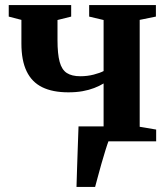

<svg xmlns="http://www.w3.org/2000/svg" viewBox="-20 -558 664 758"><path d="M282 180Q283 148 284.2 108.2Q285.5 68.5 287 25.5Q288.5 -17.5 290 -59H462L409 -2.5Q404 10.5 396.2 35.5Q388.5 60.5 380.2 89.2Q372 118 365.5 142.8Q359 167.5 355.5 180ZM307 0V-46.5L389 -57.5V-228.5Q372.5 -218.5 351.8 -210.5Q331 -202.5 306 -198Q281 -193.5 250 -193.5Q187.5 -193.5 146.5 -213.8Q105.5 -234 85 -276.8Q64.5 -319.5 64.5 -386.5V-479.5L14.5 -492.5V-538H261V-492.5L207 -479V-400Q207 -345 215.5 -313.8Q224 -282.5 243.8 -269.8Q263.5 -257 297 -257Q325 -257 350 -263.5Q375 -270 389 -277.5V-479L332 -492.5V-538H595.5V-492.5L531.5 -479.5V-57.5L596.5 -46.5V0Z"/></svg>

Font: Merriweather 60pt
Style: Bold
Weight: 700
Version: Version 2.100